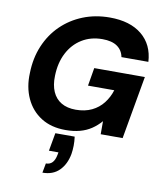

<svg xmlns="http://www.w3.org/2000/svg" viewBox="-104 -796 995 1173"><g transform="rotate(10 393.0 -209.5)"><path d="M333 12Q244 12 181.5 -27.5Q119 -67 87 -136.5Q55 -206 59 -293Q61 -386 93.5 -463Q126 -540 183 -595.5Q240 -651 316 -681.5Q392 -712 482 -712Q608 -712 681 -652Q754 -592 760 -486H593Q585 -528 552 -551Q519 -574 460 -574Q388 -574 333 -540Q278 -506 246.5 -445Q215 -384 213 -303Q211 -246 229 -205Q247 -164 283.5 -142.5Q320 -121 373 -121Q430 -121 472.5 -141.5Q515 -162 543 -198Q571 -234 585 -279H422L441 -391H755L686 0H550V-81Q524 -51 492.5 -30Q461 -9 421.5 1.5Q382 12 333 12ZM240 293 251 234Q276 234 291 218Q306 202 312 170L315 154H256L276 42H396Q400 71 399.5 98Q399 125 395 150Q383 215 344 254Q305 293 240 293Z"/></g></svg>

Font: DM Sans 17pt Black
Style: Italic
Weight: 900
Italic angle: -10°
Version: Version 4.004;gftools[0.9.30]